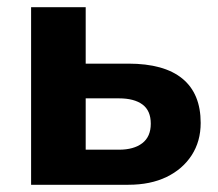

<svg xmlns="http://www.w3.org/2000/svg" viewBox="-20 -511 603 531"><path d="M66 0V-491H217V-335H335Q434 -335 484.5 -293.5Q535 -252 535 -171Q535 -120 510 -81.5Q485 -43 440.5 -21.5Q396 0 335 0ZM217 -97H309Q350 -97 373.5 -115Q397 -133 397 -169Q397 -205 374 -222Q351 -239 309 -239H217Z"/></svg>

Font: Nunito Sans 12pt ExtraBold
Style: Regular
Weight: 800
Designer: Vernon Adams
Foundry: Vernon Adams
Version: Version 3.101;gftools[0.9.27]